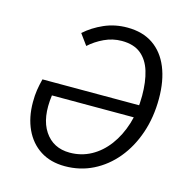

<svg xmlns="http://www.w3.org/2000/svg" viewBox="-102 -763 839 870"><g transform="rotate(15 318.0 -328.0)"><path d="M277.7 12Q210.4 12 162.5 -18.8Q114.6 -49.6 89 -104.7Q63.5 -159.8 63.5 -231.2Q63.5 -263.8 67.4 -288.6Q71.3 -313.5 78.6 -341.9H549.9L537.3 -282.8H138.9Q124.2 -175 164.8 -114Q205.4 -53 283.3 -53Q337.2 -53 382.9 -77.8Q428.5 -102.6 462.3 -147.9Q496.1 -193.1 515.1 -253.9Q534.1 -314.6 534.1 -386.1Q534.1 -452.2 519.3 -500.7Q504.5 -549.2 471.2 -576.3Q437.8 -603.3 381.7 -603.3Q339 -603.3 299.7 -584.8Q260.5 -566.3 231.1 -539.4L194 -590.3Q231.6 -624.1 281.8 -646.2Q332 -668.3 390.3 -668.3Q462.4 -668.3 511.5 -634.7Q560.5 -601.2 585.9 -539.3Q611.2 -477.5 611.2 -393.6Q611.2 -306.3 585.9 -232.1Q560.6 -157.8 515.2 -103Q469.8 -48.3 409.2 -18.1Q348.7 12 277.7 12Z"/></g></svg>

Font: Source Sans Variable
Style: Italic
Weight: 200
Italic angle: -11°
Designer: Paul D. Hunt
Foundry: Adobe Systems Incorporated
Version: Version 3.006;hotconv 1.0.111;makeotfexe 2.5.65597